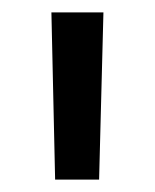

<svg xmlns="http://www.w3.org/2000/svg" viewBox="-20 -720 250 310"><path d="M69 -430H140L147 -700H63Z"/></svg>

Font: Chess Sans Medium
Style: Regular
Weight: 500
Designer: Wolf Bōese
Foundry: Wolf Bōese
Version: Version 7.223;Glyphs 3.3 (3306)